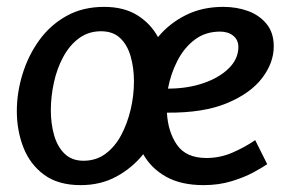

<svg xmlns="http://www.w3.org/2000/svg" viewBox="-20 -526 837 559"><path d="M215 13Q149 13 108 -17.5Q67 -48 48 -97Q29 -146 29 -203Q29 -256 45.5 -310Q62 -364 94 -408.5Q126 -453 173.5 -479.5Q221 -506 283 -506Q341 -506 380 -481.5Q419 -457 440 -418Q473 -458 521 -482Q569 -506 630 -506Q669 -506 702 -494Q735 -482 756 -456.5Q777 -431 777 -391Q777 -343 743 -298.5Q709 -254 640.5 -225.5Q572 -197 466 -198Q469 -142 495.5 -104Q522 -66 581 -66Q621 -66 657.5 -82Q694 -98 723 -118L758 -48Q745 -39 718.5 -24.5Q692 -10 654.5 1.5Q617 13 573 13Q507 13 463.5 -11.5Q420 -36 397 -77Q365 -37 319 -12Q273 13 215 13ZM223 -58Q260 -58 287.5 -78.5Q315 -99 333 -133Q351 -167 360.5 -207.5Q370 -248 370 -289Q370 -328 360.5 -361.5Q351 -395 330 -415Q309 -435 274 -435Q238 -435 210.5 -415Q183 -395 164.5 -361Q146 -327 137 -286Q128 -245 128 -205Q128 -166 137.5 -132.5Q147 -99 168 -78.5Q189 -58 223 -58ZM621 -434Q578 -434 547 -410.5Q516 -387 496.5 -349Q477 -311 469 -268Q526 -268 572.5 -284Q619 -300 646.5 -327.5Q674 -355 674 -389Q674 -410 659 -422Q644 -434 621 -434Z"/></svg>

Font: Rosario SemiBold
Style: Italic
Weight: 600
Italic angle: -8.05°
Designer: Hector Gatti
Foundry: Omnibus Type
Version: Version 1.101; ttfautohint (v1.8.1.43-b0c9)